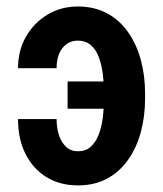

<svg xmlns="http://www.w3.org/2000/svg" viewBox="-20 -558 498 588"><path d="M218.3 -433.6Q198.2 -433.6 183.6 -422.9Q168.9 -412.1 161.1 -393.3Q153.3 -374.5 153.3 -349.1H35.2Q35.2 -403.3 59.6 -445.8Q84 -488.3 125.5 -513.2Q167 -538.1 218.3 -538.1Q268.6 -538.1 307.1 -517.6Q345.7 -497.1 371.8 -460.2Q397.9 -423.3 411.1 -375.2Q424.3 -327.1 424.3 -272V-256.3Q424.3 -201.2 411.1 -152.8Q397.9 -104.5 371.8 -67.9Q345.7 -31.2 307.4 -10.7Q269 9.8 218.8 9.8Q163.6 9.8 122.6 -15.4Q81.5 -40.5 58.3 -86.2Q35.2 -131.8 35.2 -193.4H153.3Q153.3 -166 160.6 -143.8Q168 -121.6 182.6 -108.2Q197.3 -94.7 218.8 -94.7Q242.2 -94.7 257.6 -108.4Q272.9 -122.1 282 -145Q291 -168 294.7 -196.8Q298.3 -225.6 298.3 -256.3V-272Q298.3 -303.2 294.7 -332Q291 -360.8 282.2 -384Q273.4 -407.2 257.6 -420.4Q241.7 -433.6 218.3 -433.6ZM343.8 -308.6V-225.1H187V-308.6Z"/></svg>

Font: Roboto Condensed SemiBold
Style: Regular
Weight: 600
Designer: Christian Robertson
Foundry: Google
Version: Version 3.008; 2023